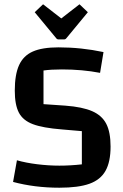

<svg xmlns="http://www.w3.org/2000/svg" viewBox="-20 -861 572 896"><path d="M257 -88Q308 -88 362 -94V-249L269 -257Q180 -264 133.5 -281.5Q87 -299 68 -335.5Q49 -372 49 -438Q49 -513 69 -557Q89 -601 133 -620.5Q177 -640 253 -640Q359 -640 463 -618L447 -521Q364 -537 269 -537Q218 -537 183 -532V-375L285 -368Q365 -362 410.5 -342Q456 -322 476 -283Q496 -244 496 -177Q496 -106 472.5 -64Q449 -22 397.5 -3.5Q346 15 257 15Q142 15 41 -12L59 -113Q101 -101 154 -94.5Q207 -88 257 -88ZM266 -775 351 -841 390 -804 290 -683Q286 -677 278 -677H254Q246 -677 242 -683L142 -804L181 -841Z"/></svg>

Font: Changa Medium
Style: Regular
Weight: 500
Designer: Eduardo Rodriguez Tunni
Foundry: Eduardo Rodriguez Tunni
Version: Version 2.002; ttfautohint (v1.5) -l 8 -r 50 -G 150 -x 14 -H